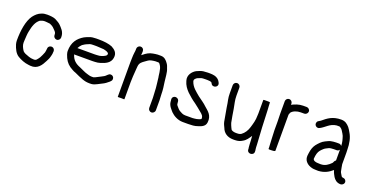

<svg xmlns="http://www.w3.org/2000/svg" viewBox="-25 -1115 3478 1790"><g transform="rotate(20 1713.5 -219.5)"><path d="M429 -332V-338C429 -389 395.9 -418.1 369 -445C354.4 -458 334.7 -466.9 317 -477C298 -485.8 262 -489 236 -489C216.6 -489 196.4 -486.6 181 -480C148.3 -468.3 126.2 -446.7 106 -421C64.4 -362.8 50 -264.4 50 -167C50 -155 51.7 -142.7 55 -130C68.2 -87.9 86.3 -48.7 120 -28C149.6 -10.2 189.3 6.8 231 11L249 13C320.9 19.5 353.1 -34.2 376 -80L385 -98C390.7 -108.3 394.9 -119.8 398 -132L403 -152C405 -160.7 406 -169.3 406 -178L407 -189C407 -197.7 404 -205.3 398 -212C379.3 -232.7 341 -219.9 341 -191L340 -181C340 -176.3 339.3 -171.3 338 -166L335 -151C327.6 -128.9 317.8 -111.5 308 -92C304.7 -86.7 301.2 -81.7 297.5 -77C290 -67.4 281.1 -53 265 -53C261.7 -52.3 258.3 -52.3 255 -53C221.5 -53 194.1 -66.6 169 -76L155 -84C146.7 -89 142.3 -95.4 137 -104.5C127.6 -120.5 116 -143.2 116 -168C116 -176 116.3 -184.3 117 -193C119 -222.4 119.7 -256.9 126 -284C137.2 -339.8 151 -383.5 189 -412C202.2 -417.7 216 -423 235 -423C250.9 -423 263.2 -420.1 279 -419C283 -419 285.7 -418.7 287 -418L301 -411C306.8 -408.1 318 -402 323 -397L342 -378C354 -364.9 363 -358.4 363 -338V-332C363 -314.6 378.9 -299 396.5 -299C414.1 -299 429 -314.6 429 -332Z M605 -292C610.1 -302.2 622.8 -320.9 630 -327C634 -331.7 638.7 -335.3 644 -338C659.3 -349.4 678.9 -357.4 698 -365C708.7 -369.6 725.1 -370 740 -370H768C780.4 -370 828 -367.1 838 -366C856.9 -361.3 886.4 -356.6 891 -338C891 -328.3 884.6 -320 878 -316C857.2 -303.5 832 -293 800 -293C792.7 -292.3 785.3 -292 778 -292ZM982 -167C972.7 -167 965 -163.7 959 -157L951 -150C940.3 -137.1 921.3 -126.2 905 -119L866 -99C857.7 -95.3 848.4 -89.1 838 -87H817C803.5 -88.2 798.9 -88.7 789 -92L772 -97C745.2 -103.7 714.9 -122 689 -132C644.3 -148.8 612.6 -174.4 598 -222C598 -223.3 597.7 -225 597 -227C599.7 -226.3 602.3 -226 605 -226H778C786 -226 794.7 -226.3 804 -227C821.3 -227 839.2 -230.9 853 -235C899 -248.8 946.8 -269 955 -321C965.1 -373.9 930.5 -399 899 -416C866.8 -429.4 817.9 -436 768 -436H740C716.7 -436 690.6 -433.1 674 -426C658.8 -420.5 640.6 -413.4 627 -406C570.8 -372.3 529 -324.7 529 -235C529 -226.3 531 -215.7 535 -203C549.9 -158.4 571 -125.8 605 -102C625 -90 643 -77.4 667 -70C696 -57.1 723.2 -43.3 754 -33L771 -28C789.9 -22.3 817.6 -20.2 843 -22C864.1 -23.2 881.3 -33.5 896 -40L935 -60C958.7 -70.8 979.7 -86.7 998 -103L1005 -111C1011.7 -117 1015 -124.7 1015 -134C1015 -152.5 1000.5 -167 982 -167Z M1122 -474V-463C1122 -457.7 1121.7 -452.7 1121 -448L1119 -434C1117 -417.8 1115 -398.9 1115 -376C1114.3 -362 1114 -348 1114 -334V6C1114 8 1125 8.3 1147 7C1169 8.3 1180 8 1180 6V-163C1180 -201.2 1183.7 -243.3 1186 -276C1186 -286.1 1188 -294.2 1188 -303C1188.7 -311.7 1189.3 -319.3 1190 -326C1194.3 -360.2 1214.3 -372.5 1237 -389C1254.4 -401.7 1271.3 -416.1 1295 -420C1306.5 -421 1316.8 -425 1330 -425H1362C1362.7 -425 1364 -424.3 1366 -423C1368 -423 1369 -422.7 1369 -422C1372.3 -418 1376.3 -412.7 1381 -406C1388.4 -395.6 1389.1 -389.2 1394 -377C1400.1 -355.7 1403.3 -330 1406 -306C1410.8 -289.3 1410.2 -264.2 1414 -247L1416 -229C1418.7 -204.7 1422 -179.1 1422 -153C1422.7 -147 1423 -141 1423 -135C1423 -123.1 1425 -107.5 1425 -96V3C1425 20.4 1439.9 36 1457.5 36C1475.1 36 1491 20.4 1491 3V-96C1491 -107.6 1489 -123.2 1489 -135C1489 -142.3 1488.7 -149.3 1488 -156C1488 -198.2 1482.1 -236.5 1476.5 -274C1470.2 -316 1470.4 -366.1 1455 -400C1448 -418.6 1447.6 -426.2 1435 -444C1419.5 -466.4 1398.7 -491 1362 -491H1330C1315.2 -491 1299.1 -486.6 1285 -485C1248.4 -479.4 1221.9 -461.5 1198 -442C1193.3 -439.3 1189.3 -436.3 1186 -433C1186 -442.6 1188 -451.5 1188 -463V-474C1188 -492.3 1173.6 -507 1155.5 -507C1137.4 -507 1122 -492.3 1122 -474Z M1953 -438 1949 -446C1939.8 -465.7 1917.7 -482.7 1894 -488L1870 -492C1862.7 -492.7 1854.7 -493 1846 -493H1827C1813.8 -493 1793.2 -491.2 1781 -490C1759.1 -486.6 1735.9 -475.9 1718 -468C1684.4 -449.3 1646.1 -405.7 1664 -352C1674.6 -312.2 1696.6 -282.4 1723 -256C1750.3 -230.5 1779.5 -205 1811 -184C1837.3 -163.8 1862.2 -144.4 1886 -124C1901.7 -110.9 1922.2 -95.2 1918 -66C1909.7 -60.5 1902.4 -57.6 1892 -55C1881.8 -52.7 1870.7 -48 1858 -48C1850.7 -47.3 1843.7 -46.7 1837 -46H1763C1739.4 -46 1719.4 -58.4 1705 -67C1691.2 -75.6 1682.2 -86.5 1672 -99C1666.7 -104.3 1659 -113.8 1659 -121C1658 -131 1657.1 -139.5 1656 -149C1652 -174.9 1614.4 -187.1 1596.5 -164C1585 -149.1 1593 -135.7 1593 -116C1597.7 -78.8 1622.7 -56.6 1642 -33C1668.5 -6.5 1712.6 20 1763 20H1817C1824.3 20 1832 19.7 1840 19C1857.4 19 1873.9 17.5 1889 14C1930.7 1.5 1977.7 -8.3 1983 -56C1991.9 -127 1947.3 -157 1913 -187C1886.6 -213.4 1853.5 -233.5 1823 -257C1785.4 -289.2 1744.2 -317.3 1727 -369C1719.8 -390.7 1740 -402.5 1750 -410C1757.7 -413.8 1772.3 -419.1 1781 -422C1790.6 -426.8 1812.2 -427 1827 -427H1846C1862.3 -427 1881.5 -425.5 1890 -417L1894 -409C1912.6 -371.8 1972.9 -398.2 1953 -438Z M2084 -462V-383C2084 -357.9 2085.9 -338.7 2090 -318L2096 -288C2098 -277.3 2100 -264.3 2102 -249C2109.3 -205 2118.5 -156.7 2126 -114C2131.7 -89.9 2138.2 -80.3 2147 -61C2162.6 -17.4 2201.8 12 2260 12H2277C2309 12 2331.3 3.5 2351 -9C2380.4 -25 2397.4 -52.2 2416 -80C2417.4 -45.4 2421 -24.3 2421 7C2421 16.3 2421.7 24.7 2423 32L2425 44V52C2428.1 95.1 2494.2 89.9 2491 48V40C2489.9 28.5 2487 20.1 2487 7C2487 -1 2486.7 -10 2486 -20C2477.8 -126.1 2473.2 -246.9 2469 -355C2468 -380.8 2465 -404.6 2465 -427V-430C2465 -433.5 2439.1 -433 2432 -433C2410 -433.7 2399 -432.7 2399 -430V-298C2399 -291.3 2398.7 -284.3 2398 -277C2398 -226.4 2386.3 -191.5 2375 -153C2364.3 -115.6 2343.6 -83.7 2316 -64L2304 -58C2298.7 -55.4 2284 -54 2277 -54H2261C2246 -54 2220.7 -59.7 2215 -71L2207 -87C2201 -102.7 2195.9 -109.1 2191 -127C2183.6 -168.7 2173.8 -214.7 2168 -259C2160.7 -304.3 2150 -333.9 2150 -383V-462C2150 -480 2134.7 -495 2117 -495C2099.3 -495 2084 -480 2084 -462Z M2624 -521C2606.3 -521 2591 -506 2591 -488V-365C2591 -339.1 2593 -310 2593 -283V-202C2593 -171.4 2597 -137.3 2597 -107C2597 -94.2 2600 -60.4 2600 -50C2600.7 -46 2601 -40.7 2601 -34V-18C2601 -14.5 2618.6 -15 2624.5 -15C2634.9 -15 2667 -15.6 2667 -24V-382C2669.6 -387.1 2672.4 -398.7 2675 -404C2691.8 -426.5 2729.1 -441 2767 -441H2802C2819.4 -441 2835 -456.9 2835 -474.5C2835 -492.1 2819.4 -507 2802 -507H2767C2724.8 -507 2686 -491.6 2657 -476V-488C2657 -506 2641.7 -521 2624 -521Z M3242 -42 3246 -30C3251.8 -10.6 3260.5 1 3269 18C3283 40 3303.6 59.3 3336 62C3365.6 66.9 3392.5 34.7 3370 8.5C3362.1 -0.7 3353.6 -1.9 3341 -4C3333.4 -4 3329.6 -9.8 3327 -15C3321 -24.6 3316.9 -30.2 3312 -40L3308 -50C3302 -70.9 3300 -96.3 3295 -119V-233C3295 -241.7 3294.7 -251 3294 -261C3294 -323.8 3282.1 -379.1 3257 -420C3249.3 -433.8 3239.2 -451.6 3229 -464C3208.3 -486.8 3186.9 -507 3145 -507C3059.4 -507 3015.9 -471.1 2969 -432L2959 -426C2947.7 -420.4 2939.8 -415.5 2935.5 -402.5C2925.8 -373.5 2957.6 -349.8 2982 -364C3030.4 -388.2 3058 -433.8 3123 -441H3152C3169.1 -432.4 3178.4 -423.3 3188 -406C3196.3 -393 3202.6 -383.5 3209 -369C3218.4 -340.8 3228 -311.4 3228 -275C3221.3 -285 3212.3 -290 3201 -290H3174C3156.8 -290 3133.4 -287.3 3120 -284C3101.2 -280 3089.9 -270.9 3072 -264C3041.1 -249.4 3017.7 -222.6 2998 -198C2980.1 -173.5 2971 -145.3 2966 -107C2961.2 -75.7 2961.4 -59.2 2972 -38C2989.8 -6.9 3028.1 15 3077 15C3086.3 15.7 3096 16 3106 16C3168.3 12.3 3206.8 -11.9 3242 -42ZM3229 -239V-132C3223 -128 3218.3 -123 3215 -117L3210 -106C3208.7 -102.7 3206 -99.3 3202 -96C3179.2 -73.2 3150 -50 3105 -50C3096.3 -50 3088 -50.3 3080 -51C3058.1 -51 3033.5 -56.9 3029 -75V-77.5C3029 -94.2 3034.1 -116.3 3037 -128C3045.1 -157.7 3063.6 -174.6 3084 -193C3093.3 -202.3 3113.8 -209.9 3124 -216C3135.6 -221.8 3157.2 -224 3174 -224H3201C3213 -224 3222.3 -229 3229 -239Z"/></g></svg>

Font: HoneyBee
Style: Reg
Weight: 400
Foundry: Cannot Into Space Fonts
Version: Version 0.89